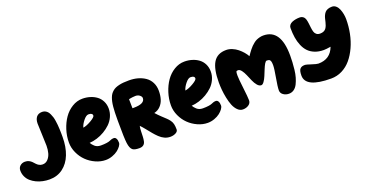

<svg xmlns="http://www.w3.org/2000/svg" viewBox="-35 -1496 4204 2199"><g transform="rotate(-20 2067.5 -396.5)"><path d="M481.9 -779.8Q501.5 -779.8 518.1 -771.7Q534.7 -763.7 546.4 -751Q558.1 -738.3 567.6 -717.3Q577.1 -696.3 583.3 -676.8Q589.4 -657.2 593.5 -628.7Q597.7 -600.1 599.9 -578.4Q602.1 -556.6 603.3 -525.4Q604.5 -494.1 604.7 -475.8Q605 -457.5 605 -429.2Q605 -309.6 569.1 -218Q533.2 -126.5 463.9 -74.7Q394.5 -22.9 300.8 -22.9Q259.3 -22.9 218.8 -31.5Q178.2 -40 141.8 -57.6Q105.5 -75.2 77.9 -99.6Q50.3 -124 34.2 -158.4Q18.1 -192.9 18.1 -232.9Q18.1 -267.6 42.2 -289.3Q66.4 -311 102.1 -311Q128.4 -311 149.2 -300.8Q169.9 -290.5 183.6 -276.1Q197.3 -261.7 210.4 -247.1Q223.6 -232.4 242.2 -222.2Q260.7 -211.9 284.2 -211.9Q322.3 -211.9 348.9 -240.2Q375.5 -268.6 386.7 -309.6Q397.9 -350.6 397.9 -398.9Q397.9 -439.9 393.1 -536.1Q388.2 -632.3 388.2 -670.9Q388.2 -720.7 411.4 -750.2Q434.6 -779.8 481.9 -779.8Z M873 -259.8Q882.3 -245.1 890.1 -235.4Q897.9 -225.6 911.6 -213.1Q925.3 -200.7 943.8 -194.3Q962.4 -188 984.9 -188Q1026.4 -188 1055.2 -192.4Q1084 -196.8 1095.2 -202.4Q1106.4 -208 1120.8 -212.4Q1135.3 -216.8 1150.9 -216.8Q1168.5 -216.8 1179.2 -198.5Q1189.9 -180.2 1189.9 -147.9Q1189.9 -129.4 1173.3 -106.2Q1156.7 -83 1129.6 -62Q1102.5 -41 1062.5 -26.6Q1022.5 -12.2 981 -12.2Q919.9 -12.2 859.6 -39.3Q799.3 -66.4 753.4 -111.1Q707.5 -155.8 679.2 -217.5Q650.9 -279.3 650.9 -344.2Q650.9 -422.4 675 -498.3Q699.2 -574.2 740.2 -633.1Q781.2 -691.9 840.6 -728Q899.9 -764.2 965.8 -764.2Q1015.1 -764.2 1059.1 -750.7Q1103 -737.3 1137.7 -711.7Q1172.4 -686 1192.6 -645.3Q1212.9 -604.5 1212.9 -554.2Q1212.9 -503.9 1191.9 -457.8Q1170.9 -411.6 1136 -377.7Q1101.1 -343.8 1056.6 -317.6Q1012.2 -291.5 965.1 -277.1Q918 -262.7 873 -259.8ZM1020 -540Q1020 -571.8 970.7 -571.8Q943.4 -571.8 908.9 -529.3Q874.5 -486.8 864.7 -448.2Q906.2 -454.1 963.1 -487.3Q1020 -520.5 1020 -540Z M1540 -778.8Q1597.7 -778.8 1647.5 -764.9Q1697.3 -751 1736.8 -723.6Q1776.4 -696.3 1799.1 -651.6Q1821.8 -606.9 1821.8 -549.8Q1821.8 -494.1 1808.3 -449.5Q1794.9 -404.8 1763.7 -371.8Q1732.4 -338.9 1686 -328.1Q1714.8 -295.9 1748.3 -264.2Q1781.7 -232.4 1799.1 -216.6Q1816.4 -200.7 1832.8 -178.5Q1849.1 -156.2 1855.5 -129.9Q1861.8 -103.5 1861.8 -64Q1861.8 -39.6 1833 -24.2Q1804.2 -8.8 1767.1 -8.8Q1730.5 -8.8 1697.5 -23.9Q1664.6 -39.1 1636 -66.7Q1607.4 -94.2 1584.2 -122.3Q1561 -150.4 1531.2 -187.5Q1501.5 -224.6 1479 -247.1Q1473.1 -222.2 1471.9 -184.6Q1470.7 -147 1469.7 -118.9Q1468.8 -90.8 1463.1 -64Q1457.5 -37.1 1439.2 -22.5Q1420.9 -7.8 1388.7 -7.8Q1331.1 -7.8 1308.1 -25.4Q1279.8 -46.4 1271 -113.8Q1262.7 -174.3 1262.7 -376Q1262.7 -388.2 1262.7 -405.8Q1262.7 -451.7 1263.9 -486.8Q1265.1 -522 1268.3 -555.9Q1271.5 -589.8 1276.9 -614.5Q1282.2 -639.2 1290.8 -662.4Q1299.3 -685.5 1310.5 -701.2Q1321.8 -716.8 1337.9 -730.7Q1354 -744.6 1373.3 -753.2Q1392.6 -761.7 1418.2 -767.8Q1443.8 -773.9 1473.4 -776.4Q1502.9 -778.8 1540 -778.8ZM1548.8 -585.9Q1531.7 -585.9 1511.5 -583.3Q1491.2 -580.6 1479.5 -578.1L1467.8 -575.2L1469.7 -464.8H1483.9Q1621.1 -464.8 1621.1 -534.2Q1621.1 -552.2 1600.3 -569.1Q1579.6 -585.9 1548.8 -585.9Z M2116.7 -259.8Q2126 -245.1 2133.8 -235.4Q2141.6 -225.6 2155.3 -213.1Q2168.9 -200.7 2187.5 -194.3Q2206.1 -188 2228.5 -188Q2270 -188 2298.8 -192.4Q2327.6 -196.8 2338.9 -202.4Q2350.1 -208 2364.5 -212.4Q2378.9 -216.8 2394.5 -216.8Q2412.1 -216.8 2422.9 -198.5Q2433.6 -180.2 2433.6 -147.9Q2433.6 -129.4 2417 -106.2Q2400.4 -83 2373.3 -62Q2346.2 -41 2306.2 -26.6Q2266.1 -12.2 2224.6 -12.2Q2163.6 -12.2 2103.3 -39.3Q2043 -66.4 1997.1 -111.1Q1951.2 -155.8 1922.9 -217.5Q1894.5 -279.3 1894.5 -344.2Q1894.5 -422.4 1918.7 -498.3Q1942.9 -574.2 1983.9 -633.1Q2024.9 -691.9 2084.2 -728Q2143.6 -764.2 2209.5 -764.2Q2258.8 -764.2 2302.7 -750.7Q2346.7 -737.3 2381.3 -711.7Q2416 -686 2436.3 -645.3Q2456.5 -604.5 2456.5 -554.2Q2456.5 -503.9 2435.5 -457.8Q2414.6 -411.6 2379.6 -377.7Q2344.7 -343.8 2300.3 -317.6Q2255.9 -291.5 2208.7 -277.1Q2161.6 -262.7 2116.7 -259.8ZM2263.7 -540Q2263.7 -571.8 2214.4 -571.8Q2187 -571.8 2152.6 -529.3Q2118.2 -486.8 2108.4 -448.2Q2149.9 -454.1 2206.8 -487.3Q2263.7 -520.5 2263.7 -540Z M2499.5 -402.8Q2499.5 -567.9 2547.9 -646.5Q2596.2 -725.1 2704.6 -725.1Q2740.2 -725.1 2776.6 -710.2Q2813 -695.3 2842.3 -671.6Q2871.6 -647.9 2894.8 -620.8Q2918 -593.8 2932.6 -566.9Q2947.3 -588.4 2956.1 -600.8Q2964.8 -613.3 2980.7 -633.3Q2996.6 -653.3 3009.3 -665.8Q3022 -678.2 3040.3 -693.1Q3058.6 -708 3076.2 -716.1Q3093.8 -724.1 3116 -730Q3138.2 -735.8 3161.6 -735.8Q3373.5 -735.8 3373.5 -415Q3373.5 -372.6 3371.3 -333.5Q3369.1 -294.4 3363.8 -245.1Q3358.4 -195.8 3346.9 -156Q3335.4 -116.2 3318.4 -81.5Q3301.3 -46.9 3274.2 -27.3Q3247.1 -7.8 3212.4 -7.8Q3173.8 -7.8 3144.3 -28.6Q3114.7 -49.3 3114.7 -84Q3114.7 -127 3133.5 -231.4Q3152.3 -335.9 3152.3 -378.9Q3152.3 -410.6 3146.5 -426.8Q3140.6 -442.9 3130.6 -447.5Q3120.6 -452.1 3100.6 -452.1Q3087.9 -452.1 3073.2 -427Q3058.6 -401.9 3044.2 -366Q3029.8 -330.1 3014.9 -294.2Q3000 -258.3 2981.9 -233.2Q2963.9 -208 2946.8 -208Q2921.9 -208 2899.9 -234.1Q2877.9 -260.3 2861.8 -297.4Q2845.7 -334.5 2830.1 -371.6Q2814.5 -408.7 2794.7 -434.8Q2774.9 -460.9 2753.4 -460.9Q2735.4 -460.9 2731.4 -450.9Q2727.5 -440.9 2727.5 -403.8Q2727.5 -365.2 2741.5 -249Q2755.4 -132.8 2755.4 -94.2Q2755.4 -59.6 2725.3 -39.3Q2695.3 -19 2655.8 -19Q2620.1 -19 2591.8 -47.1Q2563.5 -75.2 2546.6 -117.2Q2529.8 -159.2 2518.8 -213.1Q2507.8 -267.1 2503.7 -313.7Q2499.5 -360.4 2499.5 -402.8Z M3621.6 -787.1Q3648.9 -787.1 3666 -773.2Q3683.1 -759.3 3689.5 -736.8Q3695.8 -714.4 3699 -687.3Q3702.1 -660.2 3705.3 -633.1Q3708.5 -606 3714.8 -583.5Q3721.2 -561 3738.3 -547.1Q3755.4 -533.2 3782.7 -533.2Q3808.1 -533.2 3826.4 -541.5Q3844.7 -549.8 3855 -564Q3865.2 -578.1 3872.3 -596.4Q3879.4 -614.7 3884 -634.8Q3888.7 -654.8 3893.6 -675Q3898.4 -695.3 3907 -713.6Q3915.5 -731.9 3928 -746.1Q3940.4 -760.3 3962.2 -768.6Q3983.9 -776.9 4013.7 -776.9Q4040.5 -776.9 4061.8 -758.1Q4083 -739.3 4095 -709.7Q4106.9 -680.2 4112.8 -648.7Q4118.7 -617.2 4118.7 -586.9Q4118.7 -498.5 4101.6 -413.8Q4084.5 -329.1 4050.8 -255.4Q4017.1 -181.6 3970.5 -125.7Q3923.8 -69.8 3860.6 -37.8Q3797.4 -5.9 3725.6 -5.9Q3415.5 -5.9 3415.5 -153.8Q3415.5 -185.5 3420.7 -206.3Q3425.8 -227.1 3437 -237.5Q3448.2 -248 3461.9 -252Q3475.6 -255.9 3496.6 -255.9Q3508.3 -255.9 3567.6 -236.3Q3627 -216.8 3646.5 -216.8Q3793 -216.8 3842.3 -351.1Q3788.1 -341.8 3758.3 -341.8Q3697.3 -341.8 3649.7 -360.8Q3602.1 -379.9 3571.3 -412.4Q3540.5 -444.8 3520.8 -492.2Q3501 -539.6 3492.7 -592.5Q3484.4 -645.5 3484.4 -709Q3484.4 -730 3497.3 -745.8Q3510.3 -761.7 3531.2 -770.3Q3552.2 -778.8 3575 -783Q3597.7 -787.1 3621.6 -787.1Z"/></g></svg>

Font: Blue Custard
Style: Regular
Weight: 400
Version: Version 01.01